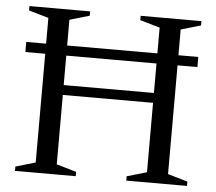

<svg xmlns="http://www.w3.org/2000/svg" viewBox="-50 -740 896 795"><g transform="rotate(5 398.0 -342.5)"><path d="M210.5 -42 293 -18V0H40.5V-18L123 -42V-643L40.5 -667V-685H293V-667L210.5 -643ZM673 -42 755.5 -18V0H503V-18L585.5 -42V-643L503 -667V-685H755.5V-667L673 -643ZM40.5 -494V-536H755.5V-494ZM157 -330.5V-371.5H638.5V-330.5Z"/></g></svg>

Font: Newsreader 36pt
Style: Regular
Weight: 400
Designer: Hugues Gentile
Foundry: Production Type
Version: Version 1.003